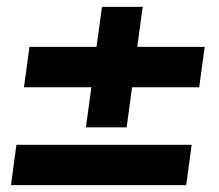

<svg xmlns="http://www.w3.org/2000/svg" viewBox="-20 -685 640 561"><path d="M350 -313H231L247 -430H50L66 -548H262L278 -665H397L381 -548H578L562 -430H366ZM524 -144H12L28 -262H540Z"/></svg>

Font: Tanohe Sans SemiBold
Style: Italic
Weight: 600
Designer: Village Type and Design LLC & Cristiano Sobral
Foundry: Cooper Hewitt Smithsonian Design Museum
Version: Version 1.00;September 29, 2021;FontCreator 13.0.0.2655 64-b